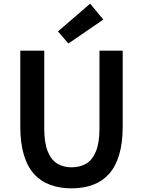

<svg xmlns="http://www.w3.org/2000/svg" viewBox="-20 -1016 780 1050"><path d="M371 14Q307 14 255 -5Q203 -24 166.5 -64Q130 -104 110.5 -169Q91 -234 91 -324V-739H222V-314Q222 -235 241 -188Q260 -141 293.5 -121Q327 -101 371 -101Q417 -101 451 -121Q485 -141 504.5 -188Q524 -235 524 -314V-739H651V-324Q651 -234 631.5 -169Q612 -104 575.5 -64Q539 -24 487.5 -5Q436 14 371 14ZM354 -778 297 -844 473 -996 545 -909Z"/></svg>

Font: Noto Sans HK SemiBold
Style: Regular
Weight: 600
Version: Version 2.004-H2;hotconv 1.0.118;makeotfexe 2.5.65603